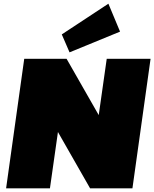

<svg xmlns="http://www.w3.org/2000/svg" viewBox="-20 -1018 834 1038"><path d="M794 -700 696 0H467L238 -401H307L250 0H13L111 -700H340L569 -299H500L557 -700ZM629 -847 356 -735 314 -832 566 -998Z"/></svg>

Font: Pathway Extreme SemiCondensed Black
Style: Italic
Weight: 900
Width: 4
Italic angle: -8°
Version: Version 1.001;gftools[0.9.26]